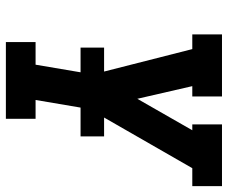

<svg xmlns="http://www.w3.org/2000/svg" viewBox="-81 -694 775 653"><g transform="rotate(90 306.5 -367.5)"><path d="M123 0V-101H200L233 -296L147 -634H97V-735H308V-634H273L316 -447L423 -634H403V-735H613V-634H552L351 -284L320 -101H384V0ZM142 -254V-334H444V-254Z"/></g></svg>

Font: Iosevka Etoile Oblique
Style: Bold
Weight: 700
Italic angle: -9°
Designer: Belleve Invis
Foundry: Belleve Invis
Version: Version 15.5.2; ttfautohint (v1.8.4)